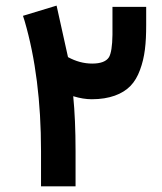

<svg xmlns="http://www.w3.org/2000/svg" viewBox="-20 -663 575 681"><path d="M307.1 -437.5C277.3 -437.5 249 -445.3 221.2 -460.4L180.7 -643.1L61.5 -606.9L67.4 -588.4C106 -456.1 125.5 -302.2 125.5 -127V-2H248V-127C248 -202.6 245.1 -267.6 239.7 -321.8C263.2 -314.5 285.2 -311 305.7 -311C368.2 -311 414.6 -329.1 442.9 -358.4C457 -373 468.3 -392.1 476.6 -415C493.7 -460.9 498.5 -508.3 498.5 -574.7V-638.7H378.9V-539.6C378.4 -499.5 374 -473.1 366.7 -460.4C357.4 -445.3 337.4 -437.5 307.1 -437.5Z"/></svg>

Font: Shabnam
Style: Bold
Weight: 700
Foundry: DejaVu fonts team - Redesigned by Saber Rastikerdar - Based on Vazir font
Version: Version 5.0.1